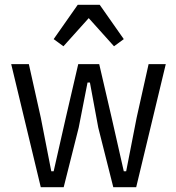

<svg xmlns="http://www.w3.org/2000/svg" viewBox="-20 -785 738 805"><path d="M27 -516H101L151 -292L195 -67H205L256 -292L308 -516H396L448 -292L499 -67H509L553 -292L603 -516H675L551 0H455L392 -250L357 -439H347L310 -250L247 0H151ZM398 -765 499 -621 458 -591 352 -709 246 -591 205 -621 306 -765Z"/></svg>

Font: IBM Plex Sans Condensed
Style: Regular
Weight: 400
Width: 3
Designer: Mike Abbink, Paul van der Laan, Pieter van Rosmalen
Foundry: Bold Monday
Version: Version 1.1